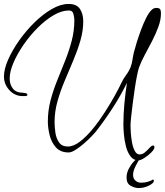

<svg xmlns="http://www.w3.org/2000/svg" viewBox="-30 -741 834 971"><path d="M670 70Q645 70 629.5 49Q614 28 606.5 -2.5Q599 -33 596.5 -63Q594 -93 594 -110Q594 -163 599 -216.5Q604 -270 612 -322Q580 -257 540.5 -196Q501 -135 456 -77Q448 -67 430.5 -49Q413 -31 392 -13Q371 5 351 17.5Q331 30 317 30Q276 30 253 4.5Q230 -21 221 -57.5Q212 -94 212 -127Q212 -181 225.5 -232.5Q239 -284 259 -333.5Q279 -383 299 -433Q319 -483 332.5 -534Q346 -585 346 -639Q346 -652 341.5 -670Q337 -688 319 -688Q282 -688 241 -664Q200 -640 160.5 -600.5Q121 -561 89 -514.5Q57 -468 38 -423.5Q19 -379 19 -344Q19 -313 35.5 -292.5Q52 -272 86 -272Q91 -272 99.5 -270Q108 -268 109 -261Q106 -255 98 -255Q90 -255 85 -255Q45 -255 17.5 -285Q-10 -315 -10 -354Q-10 -391 11 -439Q32 -487 67 -536.5Q102 -586 145 -628Q188 -670 232.5 -695.5Q277 -721 317 -721Q358 -721 374.5 -695.5Q391 -670 391 -633Q391 -585 376.5 -535.5Q362 -486 340.5 -435Q319 -384 297 -332Q275 -280 260.5 -228Q246 -176 246 -123Q246 -100 250 -71Q254 -42 268.5 -21Q283 0 313 0Q342 0 374.5 -25Q407 -50 439 -89Q471 -128 499.5 -172.5Q528 -217 550 -256.5Q572 -296 583 -320Q593 -342 608 -362Q623 -382 631 -403Q637 -419 640 -439Q643 -459 647 -476Q652 -496 661.5 -526.5Q671 -557 683 -589.5Q695 -622 709 -650Q723 -678 737 -691Q747 -701 761 -701Q775 -701 779.5 -694.5Q784 -688 784 -674Q784 -641 771 -605.5Q758 -570 739.5 -534Q721 -498 702.5 -464Q684 -430 673 -400Q669 -388 663 -359Q657 -330 651.5 -292Q646 -254 641 -216Q636 -178 633 -148Q630 -118 630 -104Q630 -94 631.5 -70.5Q633 -47 637.5 -21.5Q642 4 651.5 22Q661 40 676 40Q691 40 704 28.5Q717 17 727 6Q737 -5 744 -5Q751 -5 751 3Q751 14 735 30Q719 46 700 58Q681 70 670 70ZM671 210Q652 210 631 198.5Q610 187 610 157Q610 135 620.5 114Q631 93 645.5 77Q660 61 671 55Q673 55 676 56.5Q679 58 678 60Q668 75 655.5 99.5Q643 124 643 143Q643 162 655 172.5Q667 183 683 183Q703 183 720 177.5Q737 172 743 167H744Q748 167 748 174Q748 185 723.5 197.5Q699 210 671 210Z"/></svg>

Font: Licorice
Style: Regular
Weight: 400
Designer: Robert E. Leuschke
Foundry: Robert E. Leuschke
Version: Version 1.010; ttfautohint (v1.8.3)